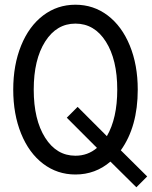

<svg xmlns="http://www.w3.org/2000/svg" viewBox="-20 -730 644 814"><path d="M558.1 64 448.2 -44.9Q384.3 9.8 299.8 9.8Q223.1 9.8 163.1 -35.6Q103 -81.1 69.6 -163.3Q36.1 -245.6 36.1 -350.1Q36.1 -454.6 69.6 -536.9Q103 -619.1 163.1 -664.6Q223.1 -710 299.8 -710Q376.5 -710 436.5 -664.6Q496.6 -619.1 530.3 -536.9Q564 -454.6 564 -350.1Q564 -192.9 492.2 -92.8L604 18.1ZM299.8 -69.8Q352.1 -69.8 391.1 -103L263.2 -231L309.1 -276.9L433.1 -152.8Q477.1 -228.5 477.1 -350.1Q477.1 -477.5 428.7 -553.7Q380.4 -629.9 299.8 -629.9Q219.7 -629.9 171.4 -553.7Q123 -477.5 123 -350.1Q123 -222.7 171.4 -146.2Q219.7 -69.8 299.8 -69.8Z"/></svg>

Font: CommitMono
Style: Regular
Weight: 400
Monospace: yes
Designer: Eigil Nikolajsen
Foundry: Eigil Nikolajsen
Version: Version 1.143